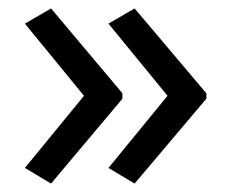

<svg xmlns="http://www.w3.org/2000/svg" viewBox="-20 -491 549 455"><path d="M101 -56 39 -93 179 -264 39 -435 101 -471 270 -270V-257ZM299 -56 237 -93 377 -264 237 -435 299 -471 469 -270V-257Z"/></svg>

Font: Noto Sans Hanifi Rohingya
Style: Regular
Weight: 400
Designer: Monotype Design Team and DaltonMaag
Foundry: Google LLC
Version: Version 2.101